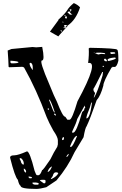

<svg xmlns="http://www.w3.org/2000/svg" viewBox="-20 -929 785 1233"><path d="M251 -627.9Q268.6 -541 249.5 -540.5Q230.5 -540 297.9 -384.8Q329.1 -306.6 345.7 -275.4Q382.8 -179.7 397.5 -179.7Q400.4 -179.7 411.1 -162.1L413.1 -160.2H426.8Q442.4 -160.2 477.5 -278.3Q619.1 -539.1 545.9 -524.4Q552.7 -578.1 549.8 -618.2L556.6 -622.1Q732.4 -619.1 732.4 -609.4Q740.2 -609.4 740.2 -539.1Q730.5 -499 715.8 -499Q687.5 -501 705.1 -495.1H696.3Q643.6 -405.3 643.6 -378.9Q626 -313.5 600.6 -285.2Q557.6 -162.1 536.1 -118.2Q527.3 -108.4 516.6 -47.9L459 47.9Q416 142.6 342.8 229.5L277.3 273.4Q236.3 284.2 212.9 284.2Q112.3 284.2 112.3 264.6Q101.6 257.8 94.7 225.6Q76.2 209 44.9 84V82Q44.9 68.4 72.3 68.4Q95.7 68.4 153.3 43Q170.9 43 202.1 168Q211.9 196.3 217.8 196.3H228.5Q240.2 192.4 250 164.1Q256.8 164.1 303.7 93.8Q325.2 48.8 347.7 13.7L351.6 -2V-29.3Q350.6 -49.8 322.3 -90.8Q293 -143.6 279.3 -177.7Q214.8 -352.5 134.8 -495.1Q127.9 -500 122.1 -500L39.1 -497.1L35.2 -500L33.2 -545.9L29.3 -604.5L53.7 -614.3L187.5 -627H189.5L212.9 -625ZM578.1 -592.8 610.4 -579.1 629.9 -583H632.8L655.3 -581.1V-584Q655.3 -589.8 627.9 -590.8H607.4Q595.7 -590.8 595.7 -587.9ZM687.5 -589.8V-588.9Q688.5 -585 696.3 -582L719.7 -585V-588.9Q718.8 -593.8 710 -593.8H691.4ZM48.8 -539.1 46.9 -538.1V-527.3L52.7 -522.5H71.3Q98.6 -523.4 98.6 -529.3Q98.6 -536.1 48.8 -539.1ZM169.9 -522.5Q169.9 -503.9 189.5 -479.5H190.4V-495.1Q190.4 -518.6 178.7 -525.4H173.8ZM670.9 -545.9V-542L675.8 -537.1H677.7Q723.6 -547.9 723.6 -554.7V-555.7L719.7 -559.6H714.8Q674.8 -555.7 670.9 -545.9ZM648.4 -548.8V-543Q652.3 -535.2 664.1 -535.2L666 -536.1V-543L657.2 -551.8H652.3ZM639.6 -505.9V-499H646.5V-505.9ZM636.7 -466.8Q586.9 -366.2 580.1 -358.4V-350.6Q580.1 -344.7 590.8 -331.1L582 -303.7H585Q605.5 -335.9 638.7 -444.3L641.6 -466.8ZM443.4 -77.1H450.2Q470.7 -77.1 506.8 -207Q506.8 -210 520.5 -221.7Q520.5 -233.4 527.3 -237.3V-239.3L523.4 -249Q543 -287.1 475.6 -164.1Q471.7 -142.6 443.4 -84ZM294.9 -289.1V-287.1Q324.2 -207 329.1 -207L331.1 -208V-210Q304.7 -289.1 296.9 -289.1ZM534.2 -168.9H536.1Q557.6 -168.9 571.3 -271.5H570.3Q564.5 -271.5 556.6 -237.3Q536.1 -189.5 534.2 -168.9ZM286.1 -230.5V-227.5L290 -223.6H291L294.9 -227.5V-228.5L290 -234.4ZM327.1 -196.3V-194.3L335.9 -186.5Q338.9 -186.5 338.9 -191.4Q335.9 -199.2 332 -200.2H331.1ZM429.7 10.7V13.7H436.5Q447.3 13.7 474.6 -54.7V-56.6Q457 -56.6 429.7 10.7ZM378.9 -32.2V-29.3H379.9Q390.6 -29.3 390.6 -39.1V-47.9H385.7Q378.9 -44.9 378.9 -32.2ZM406.2 75.2 409.2 79.1Q420.9 70.3 420.9 59.6H418ZM105.5 90.8Q114.3 103.5 117.2 118.2L127 127.9L132.8 127V121.1Q132.8 101.6 115.2 86.9H108.4ZM286.1 172.9V174.8Q299.8 174.8 313.5 141.6V140.6H311.5Q293.9 149.4 286.1 172.9ZM132.8 154.3V157.2Q132.8 171.9 144.5 179.7L147.5 175.8V172.9Q147.5 162.1 135.7 154.3ZM306.6 218.8 308.6 220.7H310.5Q346.7 203.1 354.5 182.6Q348.6 177.7 342.8 177.7H337.9Q324.2 177.7 318.4 202.1ZM163.1 205.1V209L169.9 215.8H181.6L185.5 211.9Q185.5 207 171.9 205.1ZM236.3 230.5 260.7 248H267.6Q272.5 246.1 272.5 237.3V230.5Q270.5 225.6 262.7 225.6H250Q237.3 225.6 236.3 230.5ZM187.5 246.1Q192.4 256.8 206.1 256.8H224.6L228.5 252.9V250Q228.5 245.1 210.9 243.2H190.4ZM405.3 -758.8Q401.4 -755.9 398.4 -754.9Q407.2 -765.6 411.1 -767.6V-768.6H401.4L391.6 -766.6L390.6 -764.6L397.5 -754.9L401.4 -748L366.2 -709L354.5 -695.3L300.8 -725.6L354.5 -798.8Q355.5 -801.8 356.4 -804.2Q357.4 -806.6 360.4 -807.6Q399.4 -842.8 412.6 -864.7Q425.8 -886.7 454.1 -909.2Q479.5 -898.4 494.1 -881.8Q467.8 -800.8 413.1 -763.7V-760.7L402.3 -749L406.2 -758.8ZM428.7 -849.6Q448.2 -871.1 430.7 -869.1H427.7V-866.2L433.6 -857.4V-856.4L428.7 -854.5H418L415 -851.6L414.1 -849.6L415 -847.7Q424.8 -840.8 430.7 -833Q430.7 -838.9 445.3 -833ZM409.2 -812.5Q411.1 -822.3 406.2 -824.2H402.3L398.4 -821.3Q395.5 -809.6 406.2 -810.5L409.2 -811.5ZM371.1 -736.3 369.1 -732.4 375 -724.6H377L374 -736.3ZM393.6 -757.8 388.7 -752.9V-751L391.6 -746.1L394.5 -750L395.5 -754.9ZM397.5 -834 394.5 -833Q394.5 -826.2 396.5 -825.2L400.4 -826.2V-829.1ZM384.8 -790H381.8V-786.1L383.8 -784.2H386.7V-787.1Z"/></svg>

Font: Love Ya Like A Sister
Style: Regular
Weight: 400
Designer: Kimberly Geswein
Foundry: Kimberly Geswein
Version: Version 1.002 2007